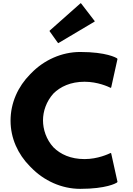

<svg xmlns="http://www.w3.org/2000/svg" viewBox="-20 -1177 846 1219"><path d="M726 -22 686 -203 683 -206C668 -199 601 -167 517 -167C429 -167 364 -197 319 -242C274 -291 253 -355 253 -413C253 -470 274 -533 319 -583C363 -627 429 -658 517 -658C600 -658 667 -627 683 -619L686 -622L726 -803L721 -808C717 -810 657 -847 489 -847C371 -847 258 -795 178 -712L171 -705C95 -628 47 -525 47 -411C47 -299 94 -198 169 -122L177 -114C258 -30 371 22 489 22C656 22 716 -14 721 -17ZM294 -980 346 -907 350 -903 579 -1039 582 -1042 496 -1154 492 -1157 297 -984Z"/></svg>

Font: Hussar Woodtype
Style: Bd
Weight: 900
Foundry: Cannot Into Space Fonts
Version: Version 1.07